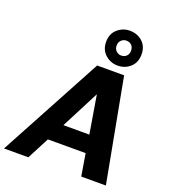

<svg xmlns="http://www.w3.org/2000/svg" viewBox="-212 -1102 1079 1224"><g transform="rotate(20 327.5 -490.0)"><path d="M-41 0 336 -700H519L650 0H483L458 -150H202L124 0ZM264 -269H440L397 -527ZM457 -744Q410 -744 374 -776Q338 -808 338 -862Q338 -917 374 -948.5Q410 -980 457 -980Q508 -980 543 -948.5Q578 -917 578 -862Q578 -808 543 -776Q508 -744 457 -744ZM457 -812Q480 -812 493.5 -826Q507 -840 507 -862Q507 -885 493.5 -899Q480 -913 457 -913Q438 -913 423.5 -899Q409 -885 409 -862Q409 -840 423.5 -826Q438 -812 457 -812Z"/></g></svg>

Font: Rethink Sans ExtraBold
Style: Italic
Weight: 800
Italic angle: -10°
Designer: The Rethink Sans project authors (Hans Thiessen). DM Sans designed by Colophon Foundry.
Foundry: Rethink Communications LLC
Version: Version 1.001